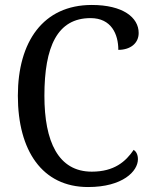

<svg xmlns="http://www.w3.org/2000/svg" viewBox="-20 -744 611 774"><path d="M335 10C475 10 536 -54 536 -102C536 -121 529 -133 519 -140C487 -93 441 -52 350 -52C215 -52 159 -173 159 -358C159 -556 211 -671 345 -671C429 -671 457 -606 457 -543C505 -543 539 -569 539 -611C539 -674 475 -724 350 -724C154 -724 52 -576 52 -358C52 -137 150 10 335 10Z"/></svg>

Font: Noto Serif Bengali SemiCondensed
Style: Regular
Weight: 400
Width: 4
Designer: Juan Bruce, Universal Thirst, Indian Type Foundry and the Monotype Design Team.
Foundry: Monotype Imaging Inc.
Version: Version 2.003